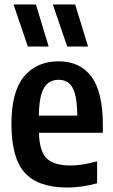

<svg xmlns="http://www.w3.org/2000/svg" viewBox="-20 -828 505 858"><path d="M280 10Q151.5 10 91.2 -55.5Q31 -121 31 -274.5Q31 -417.5 87.2 -485.8Q143.5 -554 242.5 -554Q337.5 -554 388.5 -485.5Q439.5 -417 439.5 -271V-234.5H154Q156.5 -151 189 -119.8Q221.5 -88.5 294.5 -88.5Q322 -88.5 351.2 -93.2Q380.5 -98 414 -107V-9Q377 1 345.2 5.5Q313.5 10 280 10ZM242 -471.5Q216 -471.5 196.5 -458Q177 -444.5 165.8 -409.8Q154.5 -375 153.5 -311.5H325.5Q324.5 -375 314.5 -409.8Q304.5 -444.5 286 -458Q267.5 -471.5 242 -471.5ZM280.5 -620 216 -808H316L373.5 -620ZM104.5 -620 40.5 -808H140.5L197.5 -620Z"/></svg>

Font: Encode Sans Condensed Condensed SemiBold
Style: Regular
Weight: 600
Width: 3
Designer: Multiple Designers
Foundry: Impallari Type
Version: Version 3.000; ttfautohint (v1.8.3) -l 8 -r 50 -G 200 -x 14 